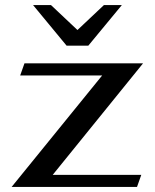

<svg xmlns="http://www.w3.org/2000/svg" viewBox="-20 -741 613 761"><path d="M385 -442H60L77 -490H547L189 -48H540L523 0H26ZM111 -721H182L287 -622L392 -721H463L330 -560H244Z"/></svg>

Font: Fahkwang SemiBold
Style: Regular
Weight: 600
Designer: Suppakit Chalermlarp | Katatrad Co.,Ltd.
Foundry: Cadson Demak Co.,Ltd.
Version: Version 1.000; ttfautohint (v1.6)